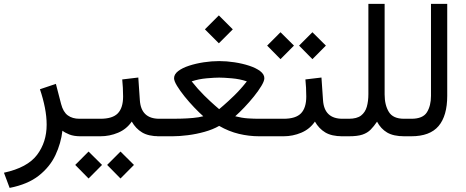

<svg xmlns="http://www.w3.org/2000/svg" viewBox="-26 -692 2366 975"><path d="M382.8 0Q349.1 0 326.4 -9Q303.7 -18.1 291 -28.3Q283.7 35.6 255.6 95.5Q227.5 155.3 171.4 199.7Q115.2 244.1 22.9 262.2L-5.9 185.1Q113.3 159.2 162.1 94.5Q210.9 29.8 210.9 -58.6Q210.9 -100.1 201.9 -145.8Q192.9 -191.4 176.8 -238.8L257.8 -266.1L284.2 -164.1Q294.9 -123 318.4 -106Q341.8 -88.9 377.4 -88.9H396V0Z M376.5 -88.9H483.9Q545.9 -88.9 572.5 -116.7Q599.1 -144.5 599.1 -202.1Q599.1 -225.6 597.9 -246.6Q596.7 -267.6 594.7 -288.6L676.3 -298.3L684.1 -184.1Q689.9 -88.9 783.2 -88.9H793.5V0H782.2Q728 0 695.6 -19.5Q663.1 -39.1 643.1 -74.7Q616.7 -36.1 573.7 -18.1Q530.8 0 483.9 0H376.5ZM585.9 77.6 654.3 145.5 585.9 214.4 518.1 145.5ZM423.8 77.6 492.2 145.5 423.8 214.4 356 145.5Z M1085.4 -613.8 1156.2 -543 1085.4 -472.2 1014.6 -543ZM1086.9 -381.8Q1124.5 -381.8 1164.6 -375.7Q1204.6 -369.6 1239 -358.4Q1273.4 -347.2 1294.9 -331.1Q1316.4 -314.9 1316.4 -294.9Q1316.4 -280.8 1301.5 -255.9Q1286.6 -231 1263.4 -202.1Q1240.2 -173.3 1214.8 -146.7Q1189.5 -120.1 1168.5 -101.6Q1202.6 -92.8 1233.4 -90.8Q1264.2 -88.9 1289.1 -88.9H1365.2V0H1289.6Q1238.3 0 1187.3 -12.2Q1136.2 -24.4 1086.9 -52.7Q1054.7 -34.2 1012.5 -22.5Q970.2 -10.7 927.5 -5.4Q884.8 0 850.6 0H773.4V-88.9H851.1Q867.7 -88.9 895.8 -89.6Q923.8 -90.3 953.9 -93Q983.9 -95.7 1006.3 -101.6Q985.4 -120.1 960 -146.7Q934.6 -173.3 911.4 -202.1Q888.2 -231 873 -255.9Q857.9 -280.8 857.9 -294.9Q857.9 -314.9 878.9 -331.1Q899.9 -347.2 934.3 -358.4Q968.8 -369.6 1008.8 -375.7Q1048.8 -381.8 1086.9 -381.8ZM1086.9 -297.9Q1064.9 -297.9 1024.2 -294.4Q983.4 -291 947.3 -278.8Q979 -238.8 1011.2 -207Q1043.5 -175.3 1065.2 -156.5Q1086.9 -137.7 1086.9 -137.7Q1086.9 -137.7 1108.9 -156.5Q1130.9 -175.3 1163.6 -207Q1196.3 -238.8 1227.5 -278.8Q1191.4 -291 1150.4 -294.4Q1109.4 -297.9 1086.9 -297.9Z M1560.5 -528.3 1628.9 -460.4 1560.5 -391.6 1492.7 -460.4ZM1398.4 -528.3 1466.8 -460.4 1398.4 -391.6 1330.6 -460.4ZM1345.7 -88.9H1414.1Q1476.1 -88.9 1502.7 -116.7Q1529.3 -144.5 1529.3 -202.1Q1529.3 -225.6 1528.1 -246.6Q1526.9 -267.6 1524.9 -288.6L1606.4 -298.3L1614.3 -184.1Q1620.1 -88.9 1713.4 -88.9H1723.6V0H1712.4Q1658.2 0 1625.7 -19.5Q1593.3 -39.1 1573.2 -74.7Q1546.9 -36.1 1503.9 -18.1Q1460.9 0 1414.1 0H1345.7Z M1844.7 -213.9V-672.4H1927.2V-212.4Q1927.2 -158.7 1948.5 -123.8Q1969.7 -88.9 2025.9 -88.9H2041.5V0H2026.9Q1972.2 0 1939.9 -19Q1907.7 -38.1 1888.7 -74.2Q1872.6 -50.3 1856.2 -33.7Q1839.8 -17.1 1814.7 -8.5Q1789.6 0 1746.1 0H1704.1V-88.9H1745.1Q1786.1 -88.9 1807.4 -105.2Q1828.6 -121.6 1836.7 -149.9Q1844.7 -178.2 1844.7 -213.9Z M2022 -88.9H2063Q2121.6 -88.9 2142.1 -122.1Q2162.6 -155.3 2162.6 -205.1V-672.4H2245.1V-205.6Q2245.1 -104 2201.2 -52Q2157.2 0 2062.5 0H2022Z"/></svg>

Font: Vazirmatn UI NL
Style: Regular
Weight: 400
Designer: Saber Rastikerdar
Foundry: Saber Rastikerdar
Version: Version 33.003